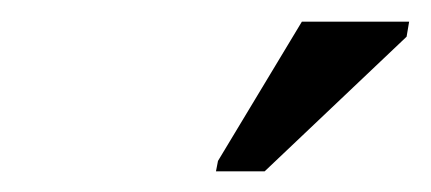

<svg xmlns="http://www.w3.org/2000/svg" viewBox="-20 -745 406 181"><path d="M183.6 -583.5 185.5 -593.3 264.6 -724.6H365.7L363.3 -710.4L229.5 -583.5Z"/></svg>

Font: Cousine
Style: Italic
Weight: 400
Italic angle: -12°
Monospace: yes
Designer: Steve Matteson
Foundry: Monotype Imaging Inc.
Version: Version 1.21